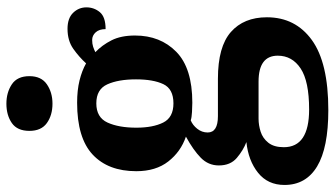

<svg xmlns="http://www.w3.org/2000/svg" viewBox="-243 -567 1046 600"><g transform="rotate(-90 280.0 -267.0)"><path d="M236 236Q118 236 60 201Q2 166 2 99Q2 47 40 16.5Q78 -14 136 -20Q110 -30 86.5 -50Q63 -70 63 -106Q63 -139 87 -162.5Q111 -186 153 -209Q106 -225 75.5 -264Q45 -303 45 -364Q45 -452 97 -500.5Q149 -549 259 -549Q298 -549 328.5 -541.5Q359 -534 382 -521Q402 -543 427.5 -561Q453 -579 490 -579Q523 -579 540 -561.5Q557 -544 557 -520Q557 -496 542 -478Q527 -460 489 -460Q489 -480 479 -491Q469 -502 455 -502Q443 -502 434 -499Q425 -496 417 -492Q439 -471 454 -441.5Q469 -412 469 -368Q469 -289 418 -239Q367 -189 259 -189Q248 -189 230 -190Q212 -191 204 -194Q189 -188 177.5 -173.5Q166 -159 166 -141Q166 -109 217 -109H334Q434 -109 480 -68.5Q526 -28 526 44Q526 133 455 184.5Q384 236 236 236ZM257 -248Q302 -248 317 -279.5Q332 -311 332 -365Q332 -420 316.5 -454.5Q301 -489 257 -489Q213 -489 197 -454Q181 -419 181 -364Q181 -312 197 -280Q213 -248 257 -248ZM238 176Q326 176 366 149.5Q406 123 406 78Q406 18 325 18H209Q189 18 168.5 24.5Q148 31 134 48.5Q120 66 120 97Q120 176 238 176ZM256 -626Q220 -626 195.5 -643.5Q171 -661 171 -698Q171 -736 195.5 -753Q220 -770 256 -770Q291 -770 316.5 -753Q342 -736 342 -698Q342 -661 316.5 -643.5Q291 -626 256 -626Z"/></g></svg>

Font: Noto Serif Gurmukhi
Style: Bold
Weight: 700
Designer: Vaibhav Singh and the Monotype Design Team
Foundry: Monotype Imaging Inc.
Version: Version 2.004; ttfautohint (v1.8.4.7-5d5b)